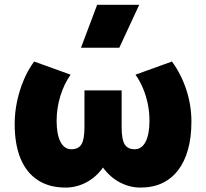

<svg xmlns="http://www.w3.org/2000/svg" viewBox="-20 -790 884 824"><path d="M261 15Q191.5 15 142.5 -16.8Q93.5 -48.5 68.2 -109.5Q43 -170.5 43 -258.5Q43 -306 53 -353.8Q63 -401.5 81.5 -445.8Q100 -490 126.5 -526L283 -469.5Q268.5 -449 257.5 -425.8Q246.5 -402.5 238.8 -377.2Q231 -352 227 -325.2Q223 -298.5 223 -271.5Q223 -214.5 239.2 -182Q255.5 -149.5 286.5 -149.5Q316.5 -149.5 329.5 -170.5Q342.5 -191.5 342.5 -245V-402H502V-245Q502 -191.5 515 -170.5Q528 -149.5 558 -149.5Q573.5 -149.5 585.2 -157.8Q597 -166 605 -181.8Q613 -197.5 617.2 -220Q621.5 -242.5 621.5 -271.5Q621.5 -308 614.5 -342.8Q607.5 -377.5 594.2 -409.8Q581 -442 561.5 -469.5L718 -526Q757.5 -472 779.5 -405.2Q801.5 -338.5 801.5 -267.5Q801.5 -201 787 -148.8Q772.5 -96.5 744.8 -60Q717 -23.5 676.5 -4.2Q636 15 583 15Q536.5 15 494 -7.5Q451.5 -30 422 -71Q393 -30 350.8 -7.5Q308.5 15 261 15ZM327.5 -585 397 -769.5H577.5L492 -585Z"/></svg>

Font: Geologica ExtraBold
Style: Regular
Weight: 800
Designer: Sindre Bremnes, Frode Helland
Foundry: Monokrom Skriftforlag AS
Version: Version 1.010;gftools[0.9.28]